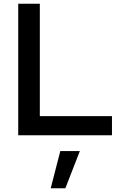

<svg xmlns="http://www.w3.org/2000/svg" viewBox="-20 -720 659 1022"><path d="M77 0ZM77 0V-700H192V-102H576V0ZM301 84H405L328 282H250Z"/></svg>

Font: Rosa Sans Medium
Style: Regular
Weight: 500
Designer: Pentagram / MCKL
Foundry: Pentagram / MCKL
Version: Version 1.005;September 16, 2019;FontCreator 11.5.0.2425 64-